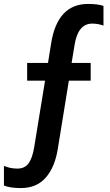

<svg xmlns="http://www.w3.org/2000/svg" viewBox="-64 -700 557 976"><path d="M42 256Q-13 256 -44 243V143Q-13 157 24.5 157Q62 157 81.5 130Q101 103 110 47L165 -290H74V-380H180L196 -480Q228 -680 384 -680Q433 -680 462 -670V-570Q434 -580 405 -580Q332 -580 315 -471L300 -380H397V-290H286L230 56Q215 150 168.5 203Q122 256 42 256Z"/></svg>

Font: Hind Kochi SemiBold
Style: Regular
Weight: 600
Designer: Dhruvi Tolia
Foundry: Indian Type Foundry
Version: Version 0.702;PS 1.0;hotconv 1.0.81;makeotf.lib2.5.63406